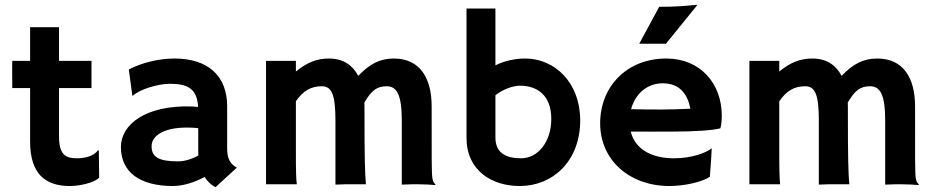

<svg xmlns="http://www.w3.org/2000/svg" viewBox="-20 -762 3874 794"><path d="M104.5 -176.3C104.5 -42 168.5 7.3 269 7.3C308.1 7.3 367.7 -5.4 390.1 -26.9L388.7 -140.1H384.8C370.1 -119.1 336.9 -107.4 298.3 -107.4C250 -107.4 224.1 -123 224.1 -198.7V-397.9H358.4V-510.3H224.1V-649.4H104.5V-510.3H30.8C29.8 -510.3 30.8 -397.9 30.8 -397.9H104.5Z M480 -154.3C480 -48.8 559.6 7.3 695.3 7.3C738.3 7.3 786.6 -8.8 826.2 -30.3C837.9 -11.2 853 2.4 871.1 12.2L959.5 -68.8C933.1 -82.5 919.4 -105.5 919.4 -146V-322.8C919.4 -445.8 842.8 -520 701.7 -520C633.8 -520 562 -501 512.7 -474.6L527.3 -366.7L528.8 -365.7C556.2 -391.6 631.3 -415.5 683.1 -415.5C756.8 -415.5 795.4 -394.5 799.3 -319.8C791.5 -320.8 780.8 -321.3 772.9 -321.8C581.1 -327.6 480 -246.6 480 -154.3ZM606.9 -157.7C606.9 -200.2 657.7 -239.7 775.4 -233.9C785.2 -233.4 793 -232.9 799.8 -231.9V-141.6C799.8 -133.8 799.8 -126 800.3 -118.7C774.4 -104.5 744.1 -94.7 716.3 -94.7C634.8 -94.7 606.9 -113.3 606.9 -157.7Z M1080.1 0H1207.5C1204.6 -21.5 1203.6 -48.3 1203.6 -141.1V-343.3C1234.4 -387.7 1266.6 -405.3 1311 -405.3C1352.5 -405.3 1367.2 -369.1 1367.2 -263.2V1.5C1401.9 -0.5 1424.8 0 1430.7 0H1493.2C1489.3 -50.8 1487.3 -83.5 1487.3 -322.3C1487.3 -327.6 1487.3 -333 1486.8 -337.9C1515.6 -386.2 1536.6 -405.3 1579.1 -405.3C1621.1 -405.3 1641.6 -370.1 1641.6 -262.7V1.5C1676.3 -0.5 1702.6 0 1708.5 0C1735.4 0 1765.6 2 1780.3 3.4L1781.2 1.5C1777.3 -3.4 1770.5 -8.3 1768.1 -24.9C1764.6 -48.8 1765.1 -111.8 1765.1 -322.3C1765.1 -440.9 1715.3 -520 1608.9 -520C1550.8 -520 1509.3 -498 1461.4 -448.2C1438 -493.2 1398.4 -520 1340.8 -520C1288.6 -520 1249 -502.9 1203.6 -466.3V-510.3H1080.1Z M1909.2 -191.9C1909.2 -56.2 2014.6 7.3 2129.4 7.3C2266.1 7.3 2379.4 -95.7 2379.4 -264.6C2379.4 -420.9 2273.4 -520 2152.3 -520C2113.8 -520 2067.4 -511.7 2028.8 -491.7V-726.6H1909.2ZM2028.8 -193.4V-368.2C2058.6 -392.1 2101.6 -407.7 2129.9 -407.7C2200.7 -407.7 2259.8 -369.1 2259.8 -270C2259.8 -175.3 2204.1 -107.4 2135.7 -107.4C2077.6 -107.4 2028.8 -125.5 2028.8 -193.4Z M2461.9 -252C2461.9 -98.6 2584.5 7.3 2748.5 7.3C2808.6 7.3 2882.8 -8.8 2915.5 -30.8C2919.9 -86.9 2921.9 -117.2 2923.3 -148.9C2903.3 -131.8 2843.3 -107.4 2768.1 -107.4C2669.4 -107.4 2605.5 -148.4 2588.4 -217.8C2629.4 -217.3 2714.4 -217.8 2760.3 -217.8C2851.1 -217.8 2926.8 -222.7 2959 -231.4C2961.9 -239.3 2964.8 -259.3 2964.8 -284.2C2964.8 -416 2876.5 -520 2735.8 -520C2569.8 -520 2461.9 -401.9 2461.9 -252ZM2589.8 -310.5C2606.9 -373.5 2655.3 -417.5 2720.7 -417.5C2790.5 -417.5 2823.2 -373.5 2835 -312.5C2801.3 -310.5 2747.1 -309.1 2717.3 -309.1C2688 -309.1 2621.6 -309.1 2589.8 -310.5ZM2623.5 -581.1H2733.9L2861.8 -738.8L2862.3 -742.2C2810.5 -737.3 2778.8 -733.9 2706.1 -733.9Z M3079.1 0H3206.5C3203.6 -21.5 3202.6 -48.3 3202.6 -141.1V-343.3C3233.4 -387.7 3265.6 -405.3 3310.1 -405.3C3351.6 -405.3 3366.2 -369.1 3366.2 -263.2V1.5C3400.9 -0.5 3423.8 0 3429.7 0H3492.2C3488.3 -50.8 3486.3 -83.5 3486.3 -322.3C3486.3 -327.6 3486.3 -333 3485.8 -337.9C3514.6 -386.2 3535.6 -405.3 3578.1 -405.3C3620.1 -405.3 3640.6 -370.1 3640.6 -262.7V1.5C3675.3 -0.5 3701.7 0 3707.5 0C3734.4 0 3764.6 2 3779.3 3.4L3780.3 1.5C3776.4 -3.4 3769.5 -8.3 3767.1 -24.9C3763.7 -48.8 3764.2 -111.8 3764.2 -322.3C3764.2 -440.9 3714.4 -520 3607.9 -520C3549.8 -520 3508.3 -498 3460.4 -448.2C3437 -493.2 3397.5 -520 3339.8 -520C3287.6 -520 3248 -502.9 3202.6 -466.3V-510.3H3079.1Z"/></svg>

Font: HammersmithOne
Style: Regular
Weight: 400
Designer: Nicole Fally
Foundry: Nicole Fally
Version: Version 1.003